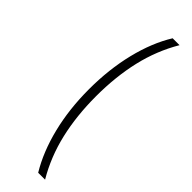

<svg xmlns="http://www.w3.org/2000/svg" viewBox="-312 -747 945 945"><g transform="rotate(45 160.5 -274.0)"><path d="M226 194Q171 103 141.5 -16.5Q112 -136 112 -274Q112 -412 141.5 -532.5Q171 -653 226 -742H274Q215 -642 188 -526Q161 -410 161 -274Q161 -138 188 -22Q215 94 274 194Z"/></g></svg>

Font: Montserrat Light
Style: Regular
Weight: 300
Designer: Julieta Ulanovsky
Foundry: Julieta Ulanovsky
Version: Version 9.000; ttfautohint (v1.8.4.7-5d5b)